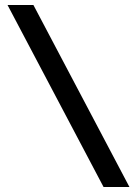

<svg xmlns="http://www.w3.org/2000/svg" viewBox="-20 -672 545 764"><path d="M10 -652 392 72H495L113 -652Z"/></svg>

Font: Charger Pro
Style: ExBd
Weight: 400
Designer: Jasper
Foundry: Cannot Into Space Fonts
Version: Version 1.09